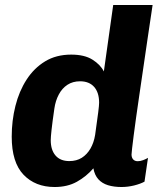

<svg xmlns="http://www.w3.org/2000/svg" viewBox="-20 -740 664 770"><path d="M199 10Q121.5 10 74.2 -39.5Q27 -89 27 -192Q27 -256 41.8 -315Q56.5 -374 86.5 -420.5Q116.5 -467 161 -494Q205.5 -521 265.5 -521Q318.5 -521 350.5 -501Q382.5 -481 396.5 -453.5L434 -720H592Q582 -652.5 572.5 -589.2Q563 -526 554.8 -468.2Q546.5 -410.5 539 -360.2Q531.5 -310 525.8 -268.5Q520 -227 516 -195.8Q512 -164.5 509.8 -145.2Q507.5 -126 507.5 -120.5Q507.5 -108 514 -100.8Q520.5 -93.5 532.5 -93.5Q543 -93.5 554.2 -97.8Q565.5 -102 573.5 -107L559.5 -11.5Q543 -2.5 517.8 3.8Q492.5 10 467 10Q437 10 413.2 2.8Q389.5 -4.5 374.5 -21Q359.5 -37.5 354.5 -65Q326 -32 288.2 -11Q250.5 10 199 10ZM258 -94Q287 -94 308 -107.2Q329 -120.5 342.8 -144.2Q356.5 -168 361.5 -199Q370.5 -263 374 -290.5Q377.5 -318 377.5 -328Q377.5 -369 357.5 -391.5Q337.5 -414 301 -414Q272 -414 250.5 -400Q229 -386 215.8 -361Q202.5 -336 198 -304.5Q190 -249.5 186.8 -219.8Q183.5 -190 183.5 -178Q183.5 -138.5 202.8 -116.2Q222 -94 258 -94Z"/></svg>

Font: Chivo Medium
Style: Italic
Weight: 500
Italic angle: -8.05°
Designer: Hector Gatti
Foundry: Omnibus-Type
Version: Version 2.002